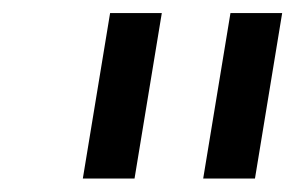

<svg xmlns="http://www.w3.org/2000/svg" viewBox="-20 -747 446 290"><path d="M224.4 -727.3H146.3L105.1 -477.3H183.2ZM406.2 -727.3H328.1L286.9 -477.3H365.1Z"/></svg>

Font: TID UI
Style: Italic
Weight: 400
Italic angle: -9.39999°
Designer: The TID Project Authors
Foundry: Bakken & Bæck
Version: Version 1.001;hotconv 1.0.109;makeotfexe 2.5.65596